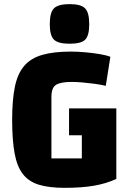

<svg xmlns="http://www.w3.org/2000/svg" viewBox="-20 -888 614 923"><path d="M290.2 15Q216 15 167.2 0.1Q118.4 -14.8 90 -51.2Q61.7 -87.6 50.1 -151.3Q38.4 -215.1 38.4 -312Q38.4 -407.7 51.6 -471.2Q64.7 -534.7 96.7 -571.6Q128.6 -608.5 183.3 -624.2Q238 -640 320.6 -640Q352.5 -640 389.7 -636.7Q426.9 -633.5 459.8 -627.8Q492.7 -622.2 510.6 -615.2L488.5 -475.4Q463.3 -481.4 433.3 -485.4Q403.2 -489.4 375 -491.8Q346.8 -494.2 326 -494.2Q270.6 -494.2 248.9 -479.9Q227.2 -465.7 227.2 -422.8V-126.6H524.7L539.2 -27.6Q488.7 -4.8 429.9 5.1Q371 15 290.2 15ZM373.4 -30V-237.6H311.9V-366.8H539.2V-27.6ZM314.8 -677.8Q259.5 -677.8 239.4 -697.4Q219.3 -717 219.3 -772Q219.3 -827.9 239.5 -848Q259.8 -868.2 315 -868.2Q368.8 -868.2 388.9 -848Q409 -827.7 409 -771.7Q409 -717.2 389.7 -697.5Q370.5 -677.8 314.8 -677.8Z"/></svg>

Font: Changa
Style: Regular
Weight: 400
Designer: Eduardo Rodriguez Tunni
Foundry: Eduardo Rodriguez Tunni
Version: Version 3.003